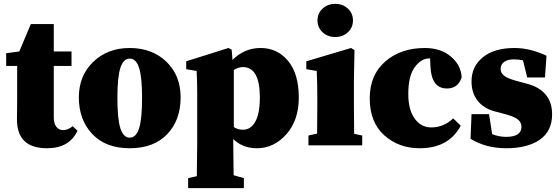

<svg xmlns="http://www.w3.org/2000/svg" viewBox="-20 -754 2902 996"><path d="M357 -99 382 -76Q340 15 224 15Q68 15 68 -134Q68 -154 68.5 -188Q69 -222 69 -241V-412H12V-478L80 -487L140 -629H259V-487H351V-412H259V-145Q259 -113 272.5 -96Q286 -79 308 -79Q331 -79 357 -99Z M589 -246Q589 -137 604.5 -88.5Q620 -40 653 -40Q686 -40 701.5 -88.5Q717 -137 717 -246Q717 -354 701.5 -402Q686 -450 653 -450Q620 -450 604.5 -402Q589 -354 589 -246ZM653 -505Q769 -505 843 -434Q917 -363 917 -249Q917 -131 847.5 -58Q778 15 653 15Q528 15 458.5 -59Q389 -133 389 -249Q389 -361 463.5 -433Q538 -505 653 -505Z M1193 -391V-95Q1213 -81 1240 -81Q1281 -81 1304.5 -123Q1328 -165 1328 -248Q1328 -406 1240 -406Q1216 -406 1193 -391ZM1182 -496 1186 -443Q1248 -505 1332 -505Q1419 -505 1474.5 -438Q1530 -371 1530 -248Q1530 -130 1465.5 -57.5Q1401 15 1313 15Q1238 15 1190 -33V-8Q1190 27 1192 155L1245 170V222H956V170L1001 160Q1003 26 1003 -8V-274Q1003 -326 1000 -386L946 -395V-436L1165 -505Z M1784.5 -586.5Q1758 -562 1719 -562Q1680 -562 1653.5 -586.5Q1627 -611 1627 -648Q1627 -685 1653.5 -709.5Q1680 -734 1719 -734Q1758 -734 1784.5 -709.5Q1811 -685 1811 -648Q1811 -611 1784.5 -586.5ZM1817 -60 1859 -51V0H1580V-51L1625 -61Q1626 -110 1626 -210V-260Q1626 -326 1623 -386L1569 -395V-436L1801 -505L1819 -494L1816 -345V-210Q1816 -108 1817 -60Z M2211 -451H2207Q2165 -451 2131.5 -405.5Q2098 -360 2098 -266Q2098 -185 2131 -139Q2164 -93 2217 -93Q2282 -93 2331 -140L2370 -102Q2308 15 2157 15Q2048 15 1973 -52.5Q1898 -120 1898 -244Q1898 -365 1978.5 -435Q2059 -505 2184 -505Q2266 -505 2318.5 -461Q2371 -417 2375 -353Q2356 -295 2299 -295Q2218 -295 2213 -409Z M2657 -335 2713 -320Q2844 -285 2844 -161Q2844 -74 2780.5 -29.5Q2717 15 2605 15Q2501 15 2421 -34L2426 -162H2517L2533 -58Q2569 -44 2605 -44Q2685 -44 2685 -96Q2685 -118 2668 -133Q2651 -148 2604 -161L2547 -176Q2488 -192 2457 -232.5Q2426 -273 2426 -332Q2426 -409 2485 -457Q2544 -505 2649 -505Q2730 -505 2815 -465L2807 -352H2715L2693 -441Q2671 -446 2644 -446Q2614 -446 2595.5 -433Q2577 -420 2577 -395Q2577 -377 2593.5 -362.5Q2610 -348 2657 -335Z"/></svg>

Font: TypoPRO Source Serif Pro
Style: Regular
Weight: 900
Designer: Frank Grießhammer
Foundry: Adobe Systems Incorporated
Version: Version 1.017;PS 1.0;hotconv 1.0.79;makeotf.lib2.5.61930